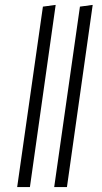

<svg xmlns="http://www.w3.org/2000/svg" viewBox="-20 -763 418 783"><path d="M207 -743 102 0H50L155 -736ZM358 -743 253 0H201L306 -736Z"/></svg>

Font: Fira Sans Extra Condensed Light
Style: Italic
Weight: 300
Width: 3
Italic angle: -8°
Designer: Carrois Corporate & Edenspiekermann AG
Foundry: Carrois Corporate GbR & Edenspiekermann AG
Version: Version 4.203